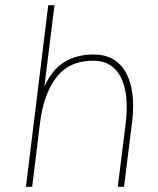

<svg xmlns="http://www.w3.org/2000/svg" viewBox="-20 -720 608 740"><path d="M465 -249Q470 -292 467.5 -334Q465 -376 451 -410.5Q437 -445 409.5 -465.5Q382 -486 338 -486Q247 -486 197.5 -422Q148 -358 134 -245L104 0H80L166 -700H190L151 -386Q180 -451 227.5 -480.5Q275 -510 341 -510Q426 -510 465 -440.5Q504 -371 489 -249L458 0H434Z"/></svg>

Font: Haskoy Thin
Style: Italic
Weight: 100
Designer: Ertekin Erdin
Foundry: Ertekin Erdin
Version: Version 2.000; ttfautohint (v1.8.4.7-5d5b)